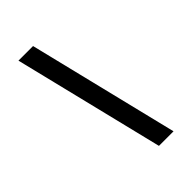

<svg xmlns="http://www.w3.org/2000/svg" viewBox="-247 -826 991 991"><g transform="rotate(-45 248.5 -331.0)"><path d="M295.9 81.1H402.3L200.7 -742.7H94.2Z"/></g></svg>

Font: Plaster
Style: Regular
Weight: 400
Designer: Eben Sorkin
Foundry: Eben Sorkin
Version: Version 1.007